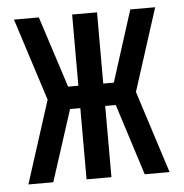

<svg xmlns="http://www.w3.org/2000/svg" viewBox="-44 -572 588 615"><g transform="rotate(-5 250.0 -265.0)"><path d="M23 0H103L177 -229H210V0H290V-229H324L397 0H477L392 -265L477 -530H397L324 -301H290V-530H210V-301H177L103 -530H23L108 -265Z"/></g></svg>

Font: Iosevka SS09
Style: Regular
Weight: 400
Monospace: yes
Designer: Belleve Invis
Foundry: Belleve Invis
Version: Version 5.2.1; ttfautohint (v1.8.3)